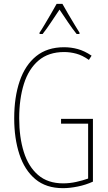

<svg xmlns="http://www.w3.org/2000/svg" viewBox="-20 -970 560 1000"><path d="M298 -351H464V-24Q427 -7 385 1.5Q343 10 308 10Q220 10 164 -37Q108 -84 81 -166.5Q54 -249 54 -354Q54 -464 82.5 -547.5Q111 -631 168.5 -677.5Q226 -724 314 -724Q350 -724 385 -714.5Q420 -705 457 -680L443 -658Q409 -682 377 -690.5Q345 -699 314 -699Q233 -699 181 -655Q129 -611 104.5 -533Q80 -455 80 -354Q80 -255 104 -178.5Q128 -102 178.5 -58.5Q229 -15 309 -15Q343 -15 377 -22.5Q411 -30 439 -40V-326H298ZM305 -950Q318 -927 336.5 -895Q355 -863 371.5 -836.5Q388 -810 394 -800V-793H379Q358 -819 334 -854.5Q310 -890 290 -920Q271 -892 246.5 -855Q222 -818 202 -793H186V-800Q197 -816 213 -843Q229 -870 246 -899Q263 -928 275 -950Z"/></svg>

Font: Noto Sans ExtraCondensed Thin
Style: Regular
Weight: 100
Width: 2
Designer: Monotype Design Team
Foundry: Monotype Imaging Inc.
Version: Version 2.013; ttfautohint (v1.8.4.7-5d5b)